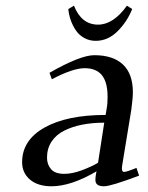

<svg xmlns="http://www.w3.org/2000/svg" viewBox="-20 -651 524 678"><path d="M58.1 -78.1Q58.1 -156.2 137.5 -200.7Q216.8 -245.1 353 -245.1L356.9 -269Q359.9 -283.7 359.9 -309.1Q359.9 -360.8 339.8 -385.5Q319.8 -410.2 278.8 -410.2Q237.3 -410.2 163.1 -371.1L154.8 -394Q263.7 -456.1 313 -456.1Q379.4 -456.1 414.3 -423.1Q449.2 -390.1 449.2 -325.2Q449.2 -304.7 443.8 -264.2L411.1 -64.9Q408.2 -43.9 418 -43.9Q427.2 -43.9 461.9 -58.1L471.2 -30.8Q371.6 6.8 347.2 6.8Q316.9 6.8 316.9 -15.1Q316.9 -25.4 318.8 -35.2L320.8 -45.9Q230.5 6.8 162.1 6.8Q113.8 6.8 85.9 -16.8Q58.1 -40.5 58.1 -78.1ZM146 -94.2Q146 -70.3 160.2 -53.7Q174.3 -37.1 207 -37.1Q234.9 -37.1 268.6 -49.6Q302.2 -62 326.2 -76.2L348.1 -217.8Q306.6 -217.8 271.2 -210.9Q235.8 -204.1 207.3 -189.9Q178.7 -175.8 162.4 -151.4Q146 -127 146 -94.2ZM221.2 -619.1 241.2 -630.9Q267.6 -564 326.2 -564Q380.4 -564 428.2 -630.9L446.8 -619.1Q429.2 -574.7 395.3 -540.8Q361.3 -506.8 317.9 -506.8Q295.4 -506.8 277.1 -517.1Q258.8 -527.3 247.6 -544.2Q236.3 -561 229.7 -580.1Q223.1 -599.1 221.2 -619.1Z"/></svg>

Font: Dehuti
Style: Bold-Italic
Weight: 700
Version: Version 1.2